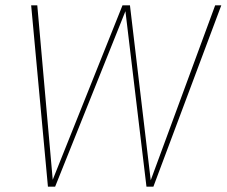

<svg xmlns="http://www.w3.org/2000/svg" viewBox="-20 -701 851 721"><path d="M556 0H530L451 -659L187 0H160L97 -681H120L178 -26L440 -681H468L546 -24L788 -681H811Z"/></svg>

Font: FiraGO Thin
Style: Italic
Weight: 100
Italic angle: -8°
Designer: bBox Type GmbH
Foundry: bBox Type GmbH
Version: Version 1.001